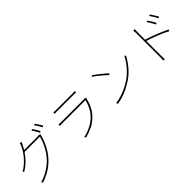

<svg xmlns="http://www.w3.org/2000/svg" viewBox="252 -2132 3497 3497"><g transform="rotate(-45 2000.0 -383.5)"><path d="M751 -781Q764 -764 779 -740Q794 -716 809 -691Q824 -666 835 -644L807 -630Q793 -660 768.5 -700Q744 -740 724 -768ZM852 -816Q866 -798 882 -773.5Q898 -749 913.5 -724.5Q929 -700 939 -680L911 -666Q894 -700 871 -737.5Q848 -775 826 -803ZM794 -603Q790 -596 786.5 -584.5Q783 -573 781 -568Q768 -512 742 -450Q716 -388 680.5 -327Q645 -266 601 -213Q536 -134 442 -67Q348 0 208 49L181 23Q263 0 335 -38Q407 -76 468.5 -125Q530 -174 577 -231Q621 -284 656 -345Q691 -406 716.5 -467.5Q742 -529 754 -583H350L368 -613Q379 -613 415 -613Q451 -613 498.5 -613Q546 -613 593.5 -613Q641 -613 676 -613Q711 -613 720 -613Q737 -613 747 -614.5Q757 -616 764 -620ZM450 -747Q443 -734 436 -719Q429 -704 423 -692Q398 -642 357.5 -580Q317 -518 255.5 -454Q194 -390 105 -332L78 -352Q142 -389 194 -435.5Q246 -482 286 -531Q326 -580 353.5 -625.5Q381 -671 395 -706Q399 -714 404.5 -730.5Q410 -747 412 -760Z M1239 -722Q1258 -720 1275 -719Q1292 -718 1314 -718Q1327 -718 1366.5 -718Q1406 -718 1458 -718Q1510 -718 1562.5 -718Q1615 -718 1657 -718Q1699 -718 1717 -718Q1740 -718 1757 -719Q1774 -720 1790 -722V-686Q1774 -688 1756.5 -688Q1739 -688 1716 -688Q1699 -688 1658 -688Q1617 -688 1565 -688Q1513 -688 1461 -688Q1409 -688 1369 -688Q1329 -688 1314 -688Q1293 -688 1275.5 -687.5Q1258 -687 1239 -686ZM1852 -486Q1850 -482 1847.5 -477Q1845 -472 1844 -468Q1828 -393 1792 -315.5Q1756 -238 1700 -177Q1619 -89 1528 -45.5Q1437 -2 1342 24L1318 -5Q1417 -25 1511 -72.5Q1605 -120 1675 -196Q1726 -251 1761 -325Q1796 -399 1810 -466Q1800 -466 1765 -466Q1730 -466 1680 -466Q1630 -466 1572 -466Q1514 -466 1456.5 -466Q1399 -466 1350.5 -466Q1302 -466 1270 -466Q1238 -466 1231 -466Q1214 -466 1194.5 -465.5Q1175 -465 1152 -463V-501Q1175 -499 1194.5 -497.5Q1214 -496 1231 -496Q1238 -496 1269.5 -496Q1301 -496 1349 -496Q1397 -496 1453 -496Q1509 -496 1565.5 -496Q1622 -496 1670 -496Q1718 -496 1750.5 -496Q1783 -496 1790 -496Q1800 -496 1810.5 -497Q1821 -498 1827 -501Z M2213 -705Q2240 -687 2275 -661Q2310 -635 2346 -605.5Q2382 -576 2413.5 -549.5Q2445 -523 2464 -504L2441 -481Q2423 -499 2393 -526Q2363 -553 2327.5 -582.5Q2292 -612 2257 -639Q2222 -666 2193 -684ZM2167 -31Q2263 -46 2339.5 -72.5Q2416 -99 2476.5 -131Q2537 -163 2583 -193Q2652 -239 2711 -299Q2770 -359 2815 -422Q2860 -485 2886 -541L2905 -510Q2875 -454 2831 -393Q2787 -332 2730.5 -274.5Q2674 -217 2603 -170Q2554 -138 2494 -105.5Q2434 -73 2359 -45.5Q2284 -18 2187 1Z M3631 -695Q3642 -680 3659 -654Q3676 -628 3693 -599Q3710 -570 3722 -545L3694 -531Q3684 -552 3668.5 -580Q3653 -608 3636 -635.5Q3619 -663 3604 -682ZM3741 -741Q3753 -726 3770 -700Q3787 -674 3805 -645Q3823 -616 3835 -592L3807 -578Q3797 -599 3781 -626.5Q3765 -654 3747.5 -681.5Q3730 -709 3715 -728ZM3327 -69Q3327 -78 3327 -118.5Q3327 -159 3327 -218.5Q3327 -278 3327 -345Q3327 -412 3327 -475.5Q3327 -539 3327 -587.5Q3327 -636 3327 -657Q3327 -673 3326 -699Q3325 -725 3322 -745H3362Q3360 -726 3358.5 -698.5Q3357 -671 3357 -657Q3357 -607 3357 -545.5Q3357 -484 3357 -420Q3357 -356 3357.5 -295.5Q3358 -235 3358 -186Q3358 -137 3358 -105.5Q3358 -74 3358 -69Q3358 -52 3358 -34Q3358 -16 3359 0Q3360 16 3361 29H3324Q3326 10 3326.5 -16.5Q3327 -43 3327 -69ZM3351 -479Q3400 -464 3457.5 -443.5Q3515 -423 3575 -399.5Q3635 -376 3691 -351.5Q3747 -327 3793 -304L3780 -273Q3737 -297 3680.5 -322.5Q3624 -348 3563.5 -372Q3503 -396 3447.5 -415Q3392 -434 3351 -446Z"/></g></svg>

Font: Noto Sans SC Thin
Style: Regular
Weight: 100
Designer: Ryoko NISHIZUKA 西塚涼子 (kana, bopomofo & ideographs); Paul D. Hunt (Latin, Greek & Cyrillic); Sandoll Communications 산돌커뮤니
Foundry: Adobe
Version: Version 2.004-H2;hotconv 1.0.118;makeotfexe 2.5.65603